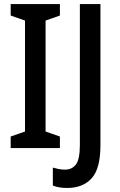

<svg xmlns="http://www.w3.org/2000/svg" viewBox="-20 -734 595 952"><path d="M277 0H33V-57L104 -82V-632L33 -657V-714H277V-657L206 -632V-82L277 -57ZM313 198Q271 198 242 186V97Q255 101 270 104Q285 107 303 107Q337 107 356.5 81.5Q376 56 376 -16V-714H478V-13Q478 102 434.5 150Q391 198 313 198Z"/></svg>

Font: Noto Sans Gurmukhi Condensed Medium
Style: Regular
Weight: 500
Width: 3
Designer: Jelle Bosma - Monotype Design Team
Foundry: Monotype Imaging Inc.
Version: Version 2.004; ttfautohint (v1.8.4.7-5d5b)